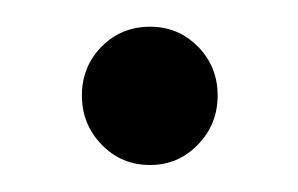

<svg xmlns="http://www.w3.org/2000/svg" viewBox="-20 -118 222 143"><path d="M91.8 4.9Q70.3 4.9 55.7 -10.3Q41 -25.4 41 -46.9Q41 -68.4 55.7 -83.3Q70.3 -98.1 91.8 -98.1Q112.8 -98.1 127.4 -83.3Q142.1 -68.4 142.1 -46.9Q142.1 -25.4 127.4 -10.3Q112.8 4.9 91.8 4.9Z"/></svg>

Font: PoppinsZ Light
Style: Regular
Weight: 300
Designer: Ninad Kale (Devanagari), Jonny Pinhorn (Latin)
Foundry: Indian Type Foundry
Version: Version 3.002;FEAKit 1.0